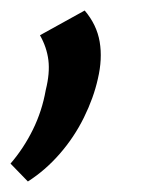

<svg xmlns="http://www.w3.org/2000/svg" viewBox="-31 -146 319 365"><path d="M22 199 -11 165Q14 136 31.5 100.5Q49 65 56 25Q64 -7 61 -31.5Q58 -56 45 -79L130 -126Q153 -99 158.5 -66.5Q164 -34 155 4Q147 40 128.5 77.5Q110 115 82.5 146.5Q55 178 22 199Z"/></svg>

Font: Ysabeau Infant SemiBold
Style: Italic
Weight: 600
Italic angle: -12°
Designer: Christian Thalmann (Catharsis Fonts)
Version: Version 2.002; featfreeze: ss01,ss02,lnum